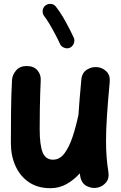

<svg xmlns="http://www.w3.org/2000/svg" viewBox="-20 -906 629 999"><path d="M550.8 -478.5Q541 -374 536.4 -301.3Q531.7 -228.5 531.7 -173.3Q531.7 -127.4 534.7 -89.1Q537.6 -50.8 543.9 -11.7Q549.3 22 532.2 42.7Q515.1 63.5 489.7 69.8Q460.9 76.7 432.4 62.7Q403.8 48.8 397.5 11.2Q396 3.4 395 -3.9Q363.8 30.8 325.7 52Q287.6 73.2 242.7 73.2Q176.3 73.2 130.4 42Q84.5 10.7 60.5 -42.5Q36.6 -95.7 36.6 -161.1Q36.6 -239.7 37.4 -323.5Q38.1 -407.2 42.5 -489.7Q44.4 -517.1 64 -539.8Q83.5 -562.5 118.7 -562.5Q155.3 -562.5 174.3 -540.5Q193.4 -518.6 191.9 -489.7Q190.4 -454.1 189.2 -418.5Q188 -382.8 187.3 -338.9Q186.5 -294.9 186.5 -234.4Q186.5 -150.9 201.9 -113Q217.3 -75.2 255.9 -75.2Q291 -75.2 315.7 -108.4Q340.3 -141.6 357.9 -194.8Q375.5 -248 388.2 -308.6Q390.6 -348.1 394.5 -393.6Q398.4 -439 403.3 -492.2Q406.7 -527.8 432.4 -543.7Q458 -559.6 486.3 -556.6Q513.2 -554.2 533.7 -534.4Q554.2 -514.6 550.8 -478.5ZM216.3 -877.4Q229 -887.2 245.4 -885.5Q261.7 -883.8 271 -871.1Q295.9 -839.4 320.8 -794.4Q345.7 -749.5 363.8 -710Q370.1 -696.3 364 -680.2Q357.9 -664.1 343.8 -657.7Q330.1 -651.4 314.2 -657.5Q298.3 -663.6 292 -677.7Q281.2 -701.7 266.6 -729.2Q252 -756.8 237.1 -781.7Q222.2 -806.6 209.5 -822.8Q200.2 -835.4 202.1 -851.6Q204.1 -867.7 216.3 -877.4Z"/></svg>

Font: Mikhak-DS1-FD ExtraBold
Style: Regular
Weight: 800
Designer: Amin Abedi
Version: Version 3.2